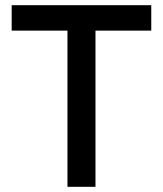

<svg xmlns="http://www.w3.org/2000/svg" viewBox="-20 -720 628 740"><path d="M240 0V-602H25V-700H563V-602H348V0Z"/></svg>

Font: Space Grotesk Medium
Style: Regular
Weight: 500
Designer: Florian Karsten
Foundry: Florian Karsten
Version: Version 2.000